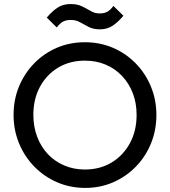

<svg xmlns="http://www.w3.org/2000/svg" viewBox="-20 -911 834 941"><path d="M398 10Q324 10 260.1 -17.6Q196.2 -45.2 148.2 -94.4Q100.2 -143.5 73.4 -208.5Q46.5 -273.5 46.5 -348Q46.5 -422.8 73.2 -487.2Q100 -551.8 147.6 -600.6Q195.2 -649.5 258.6 -676.8Q322 -704 396 -704Q470 -704 533.5 -676.8Q597 -649.5 644.9 -600.6Q692.8 -551.8 719.6 -486.8Q746.5 -421.8 746.5 -347Q746.5 -272.5 719.8 -207.5Q693 -142.5 645.4 -93.9Q597.8 -45.2 534.5 -17.6Q471.2 10 398 10ZM396 -80.2Q470.5 -80.2 527.4 -114.8Q584.2 -149.2 616.9 -209.6Q649.5 -270 649.5 -348Q649.5 -406 630.8 -454.5Q612 -503 578 -538.9Q544 -574.8 497.9 -594.2Q451.8 -613.8 396 -613.8Q322.2 -613.8 265.4 -579.8Q208.5 -545.8 176 -485.9Q143.5 -426 143.5 -348Q143.5 -290 162.2 -240.6Q181 -191.2 214.6 -155.6Q248.2 -120 294.8 -100.1Q341.2 -80.2 396 -80.2ZM469.5 -767.2Q437.2 -767.2 414.6 -779Q392 -790.8 372.1 -802Q352.2 -813.2 327.5 -813.2Q301.8 -813.2 286.8 -803.9Q271.8 -794.5 258.2 -776.5L209.2 -824.8Q234.5 -855 261.4 -873.1Q288.2 -891.2 326 -891.2Q359 -891.2 381.9 -880Q404.8 -868.8 424.8 -857Q444.8 -845.2 468 -845.2Q493.2 -845.2 508.1 -854.6Q523 -864 535.8 -882L584.8 -833.8Q559.5 -803.5 532.8 -785.4Q506 -767.2 469.5 -767.2Z"/></svg>

Font: Outfit Thin
Style: Regular
Weight: 100
Designer: Rodrigo Fuenzalida
Foundry: fragTYPE
Version: Version 1.000